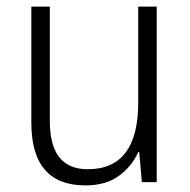

<svg xmlns="http://www.w3.org/2000/svg" viewBox="-20 -552 576 582"><path d="M455 -532V0H410L402 -91H399Q380 -48 340.5 -19Q301 10 239 10Q75 10 75 -180V-532H131V-187Q131 -111 160 -75Q189 -39 246 -39Q399 -39 399 -241V-532Z"/></svg>

Font: Noto Sans Myanmar SemiCondensed Light
Style: Regular
Weight: 300
Width: 4
Designer: Monotype Design Team
Foundry: Monotype Imaging Inc.
Version: Version 2.107; ttfautohint (v1.8.4.7-5d5b)